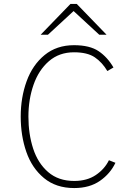

<svg xmlns="http://www.w3.org/2000/svg" viewBox="-20 -941 680 973"><path d="M85 -350Q85 -447 115 -529.5Q145 -612 206 -662Q267 -712 355 -712Q435 -712 480 -681.5Q525 -651 555 -599L524 -581Q498 -625 460.5 -650.5Q423 -676 355 -676Q280 -676 228 -631Q176 -586 150 -511.5Q124 -437 124 -350Q124 -262 148 -188Q172 -114 224 -69Q276 -24 356 -24Q421 -24 465.5 -54Q510 -84 532 -129L565 -116Q539 -61 486.5 -24.5Q434 12 356 12Q264 12 203 -38.5Q142 -89 113.5 -171Q85 -253 85 -350ZM353 -885 223 -765H186L337 -921H369L520 -765H483Z"/></svg>

Font: Overpass Thin
Style: Regular
Weight: 100
Designer: Delve Withrington, Thomas Jockin
Foundry: Delve Fonts
Version: Version 3.000;DELV;Overpass